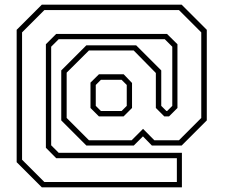

<svg xmlns="http://www.w3.org/2000/svg" viewBox="-20 -764 957 818"><path d="M158 34 51 -73V-637L158 -744H754L861 -637V-251L754 -144H627L589 -183L550 -144H348L241 -251V-464L348 -571H560L667 -464V-313L689 -291H692L714 -313V-565L682 -597H230L198 -565V-145L230 -113H755V34ZM169 11.5H733.5V-90H219.5L175.5 -134.5V-575.5L219.5 -619.5H691.5L736 -575.5V-304L700 -268H680L644 -304V-453L549.5 -549H359L264 -454.5V-261.5L359 -166.5H541L589.5 -215L637.5 -166.5H742.5L837.5 -261.5V-626L742.5 -721H169L74 -626V-83.5ZM401.5 -268 365.5 -304V-412L401.5 -447.5H507L542.5 -410.5V-304L506.5 -268ZM410 -291H498L520 -313V-402L498 -424H410L388 -402V-313Z"/></svg>

Font: Tourney Thin ExtraLight
Style: Regular
Weight: 250
Version: Version 1.015